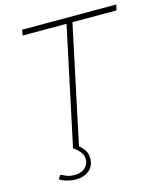

<svg xmlns="http://www.w3.org/2000/svg" viewBox="-127 -803 897 1064"><g transform="rotate(-15 321.0 -270.5)"><path d="M348 -678H96L102 -710H642L635 -678H382L238 0H204ZM175 169Q153 169 128 162.5Q103 156 83 143L99 121Q118 131 134.5 137Q151 143 176 143Q213 143 235 123Q257 103 257 75Q257 52 244 34.5Q231 17 208 0L231 -12Q254 7 268 27Q282 47 282 74Q282 121 251.5 145Q221 169 175 169Z"/></g></svg>

Font: Raleway ExtraLight
Style: Italic
Weight: 200
Italic angle: -12°
Designer: Matt McInerney, Pablo Impallari, Rodrigo Fuenzalida
Foundry: Matt McInerney, Pablo Impallari, Rodrigo Fuenzalida
Version: Version 4.026